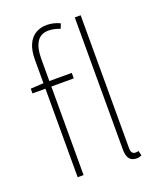

<svg xmlns="http://www.w3.org/2000/svg" viewBox="-139 -820 759 917"><g transform="rotate(-20 241.0 -361.0)"><path d="M100 0V-596Q100 -643 113.5 -673.5Q127 -704 151.5 -719Q176 -734 210 -734Q225 -734 243 -730Q261 -726 276 -718L266 -694Q235 -706 208 -706Q168 -706 149 -676Q130 -646 130 -592V0ZM34 -450V-474L100 -478H244V-450ZM396 12Q381 12 370 5.5Q359 -1 353.5 -15Q348 -29 348 -52V-722H378V-46Q378 -30 384 -23Q390 -16 400 -16Q403 -16 406.5 -16.5Q410 -17 416 -18L422 6Q416 9 410 10.5Q404 12 396 12Z"/></g></svg>

Font: Source Sans Variable
Style: Regular
Weight: 200
Designer: Paul D. Hunt
Foundry: Adobe Systems Incorporated
Version: Version 3.006;hotconv 1.0.111;makeotfexe 2.5.65597